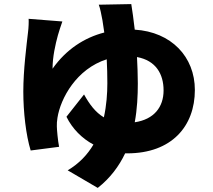

<svg xmlns="http://www.w3.org/2000/svg" viewBox="-20 -835 1040 939"><path d="M622 -815 463 -812C470 -795 476 -762 481 -736L490 -676C393 -651 304 -594 237 -499C237 -557 251 -618 263 -662C268 -679 276 -705 285 -730L120 -743C121 -727 120 -700 117 -677C110 -615 94 -494 94 -387C94 -287 107 -174 130 -99L269 -117C263 -146 258 -203 258 -217C258 -232 258 -240 261 -259C276 -354 354 -498 502 -545C504 -506 505 -466 505 -428C505 -378 501 -320 488 -261C446 -286 417 -326 391 -373L305 -264C334 -205 381 -158 437 -128C408 -79 367 -35 311 -2L458 84C519 36 562 -22 592 -85H602C820 -85 933 -218 933 -395C933 -557 818 -679 639 -690C633 -742 627 -785 622 -815ZM650 -556C743 -539 780 -472 780 -393C780 -311 733 -251 639 -237C651 -302 654 -367 654 -427C654 -471 652 -514 650 -556Z"/></svg>

Font: Noto Sans HK Black
Style: Regular
Weight: 900
Designer: Ryoko NISHIZUKA 西塚涼子 (kana, bopomofo & ideographs); Paul D. Hunt (Latin, Greek & Cyrillic); Sandoll Communications 산돌커뮤니
Foundry: Adobe
Version: Version 2.004;hotconv 1.0.118;makeotfexe 2.5.65603